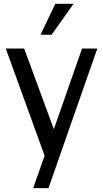

<svg xmlns="http://www.w3.org/2000/svg" viewBox="-20 -781 535 994"><path d="M360.8 -761.2 247.1 -601.1H189.9L266.1 -761.2ZM483.9 -529.8 231 192.9H151.9L210.9 24.9L9.8 -529.8H105L258.8 -112.3L404.8 -529.8Z"/></svg>

Font: Aurulent Sans
Style: Regular
Weight: 400
Version: Version 2007.05.04